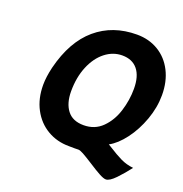

<svg xmlns="http://www.w3.org/2000/svg" viewBox="-147 -853 1050 1101"><g transform="rotate(20 378.0 -302.0)"><path d="M565.9 -75.7 581.1 -66.4Q629.9 -35.2 665.3 -18.1Q700.7 -1 742.7 3.4Q710.4 45.9 675.3 82.5Q640.1 119.1 617.7 119.1Q603.5 119.1 576.2 104.2Q548.8 89.4 505.9 61.5Q465.3 35.6 444.1 23.9Q422.9 12.2 412.1 12.2Q403.3 12.7 389.6 12.7L354 12.2Q280.8 12.2 221.9 -22.5Q163.1 -57.1 129.2 -120.6Q95.2 -184.1 95.2 -268.1Q95.2 -316.4 109.9 -377.9Q152.8 -549.8 254.4 -636.2Q356 -722.7 503.4 -722.7Q577.1 -722.7 634.5 -688Q691.9 -653.3 723.9 -590.3Q755.9 -527.3 755.9 -444.8Q755.9 -369.6 728.5 -293.7Q701.2 -217.8 657.2 -159.4Q613.3 -101.1 565.9 -75.7ZM592.3 -423.8Q592.3 -500.5 559.3 -541Q526.4 -581.5 464.8 -581.5Q408.7 -581.5 361.3 -544.4Q314 -507.3 286.1 -440.4Q258.3 -373.5 258.3 -288.6Q258.3 -215.3 291.3 -172.4Q324.2 -129.4 391.6 -129.4Q459.5 -129.4 504.6 -174.3Q549.8 -219.2 571 -286.9Q592.3 -354.5 592.3 -423.8Z"/></g></svg>

Font: Lesson One Extra
Style: Italic
Weight: 800
Italic angle: -14°
Designer: But Ko, Victor Gaultney, Annie Olsen, Julie Remington, Don Collingsworth, Eric Hays, Becca Hirsbrunner
Version: Version 1.100